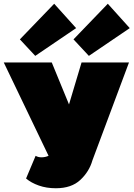

<svg xmlns="http://www.w3.org/2000/svg" viewBox="-45 -991 712 1024"><path d="M643 -658 448 -136Q431 -76 383.5 -31.5Q336 13 253 13Q203 13 162 -1.5Q121 -16 94 -39L145 -160Q158 -152 176 -152Q196 -152 214 -160L-25 -658H231L323 -434L390 -658ZM61 -781 244 -971 361 -841 143 -693ZM347 -781 530 -971 647 -841 429 -693Z"/></svg>

Font: Ysabeau Black
Style: Regular
Weight: 900
Designer: Christian Thalmann (Catharsis Fonts)
Version: Version 0.003